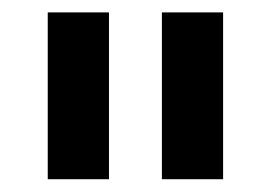

<svg xmlns="http://www.w3.org/2000/svg" viewBox="-20 -747 436 308"><path d="M154.8 -727.1V-459.5H56.6V-727.1ZM337.9 -727.1V-459.5H239.7V-727.1Z"/></svg>

Font: Interop SemBd
Style: Regular
Weight: 600
Designer: Rasmus Andersson, Google, Jang Haemin
Foundry: jhaemin
Version: Version 1.007